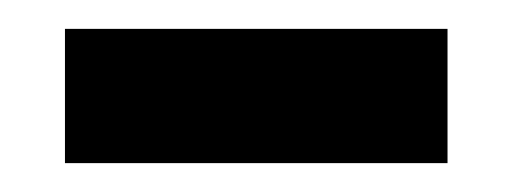

<svg xmlns="http://www.w3.org/2000/svg" viewBox="-20 -728 355 133"><path d="M25 -615H290V-708H25Z"/></svg>

Font: Secuela Black
Style: Regular
Weight: 900
Designer: Fernando Haro
Foundry: deFharo
Version: Version 1.704